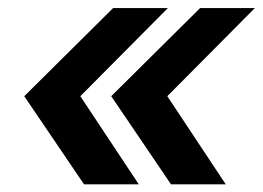

<svg xmlns="http://www.w3.org/2000/svg" viewBox="-20 -534 661 483"><path d="M191.4 -70.3 41 -292 264.6 -513.7H402.3L182.1 -292L329.1 -70.3ZM410.2 -70.3 259.8 -292 483.4 -513.7H621.1L400.9 -292L547.9 -70.3Z"/></svg>

Font: Inter 24pt SemiBold
Style: Italic
Weight: 600
Italic angle: -9.3988°
Designer: Rasmus Andersson
Foundry: rsms
Version: Version 4.001;git-66647c0bb